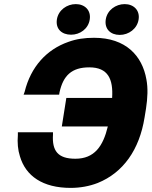

<svg xmlns="http://www.w3.org/2000/svg" viewBox="-20 -905 738 935"><path d="M95 -444H268L270 -456C288 -537 329 -577 415 -577C506 -577 532 -520 526 -428H303L281 -289H505C482 -193 440 -132 347 -132C261 -132 233 -171 238 -250V-261H67V-247C64 -210 67 -175 77 -144C105 -48 188 10 324 10C370 10 415 2 456 -14C580 -64 659 -176 684 -333L691 -376C699 -428 701 -476 693 -518C673 -633 593 -721 438 -721C392 -721 351 -715 313 -701C207 -664 130 -580 100 -458ZM257 -810C250 -763 282 -736 326 -736C369 -736 410 -764 417 -810C424 -855 393 -885 349 -885C306 -885 264 -856 257 -810ZM495 -810C488 -764 518 -735 563 -735C607 -735 648 -765 655 -810C662 -855 631 -885 587 -885C544 -885 502 -856 495 -810Z"/></svg>

Font: Asimov Pro
Style: UltObl
Weight: 900
Designer: Google
Version: Version 2.000980; 2014